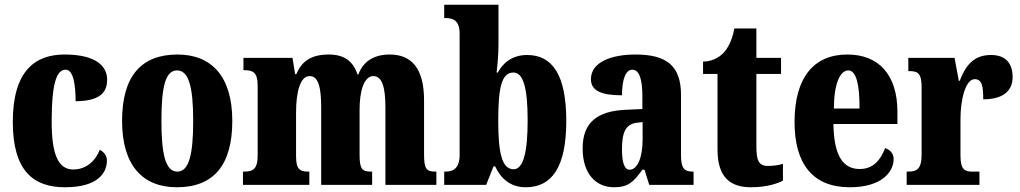

<svg xmlns="http://www.w3.org/2000/svg" viewBox="-20 -780 4305 810"><path d="M254 10C396 10 431 -53 431 -103C431 -124 418 -139 401 -148C382 -100 343 -65 289 -65C223 -65 198 -134 198 -267C198 -436 221 -486 257 -486C289 -486 299 -424 299 -353C415 -353 432 -402 432 -444C432 -499 388 -550 252 -550C130 -550 34 -483 34 -266C34 -59 121 10 254 10Z M726 10C880 10 960 -82 960 -270C960 -458 872 -550 729 -550C575 -550 495 -458 495 -270C495 -82 582 10 726 10ZM728 -56C678 -56 661 -130 661 -270C661 -411 677 -483 727 -483C777 -483 795 -411 795 -270C795 -130 778 -56 728 -56Z M1005 0H1285V-56H1282C1245 -56 1229 -65 1229 -121V-306C1229 -387 1245 -459 1286 -459C1324 -459 1335 -410 1335 -325V0H1550V-56H1546C1509 -56 1497 -65 1497 -126V-318C1497 -394 1515 -459 1555 -459C1593 -459 1606 -410 1606 -325V0H1821V-56H1818C1781 -56 1769 -65 1769 -126V-357C1769 -492 1716 -550 1624 -550C1552 -550 1510 -516 1492 -466H1488C1469 -524 1430 -550 1367 -550C1286 -550 1251 -516 1230 -467H1225L1214 -536H1007V-484H1010C1047 -484 1067 -475 1067 -419V-124C1067 -65 1046 -56 1009 -56H1005Z M2198 10C2309 10 2369 -76 2369 -270C2369 -463 2311 -548 2204 -548C2142 -548 2103 -516 2080 -474H2075C2079 -505 2083 -556 2083 -593V-760H1854V-704H1857C1892 -704 1919 -694 1919 -638V-126C1919 -65 1887 -56 1859 -56H1854V0H2031L2062 -78H2069C2093 -26 2134 10 2198 10ZM2147 -66C2096 -66 2082 -139 2082 -271C2082 -407 2095 -474 2146 -474C2188 -474 2206 -408 2206 -272C2206 -139 2188 -66 2147 -66Z M2570 10C2629 10 2652 -11 2690 -64H2699L2719 0H2906V-56H2903C2865 -56 2853 -72 2853 -126V-380C2853 -505 2789 -550 2661 -550C2559 -550 2473 -518 2473 -446C2473 -398 2515 -378 2604 -378C2604 -448 2621 -486 2647 -486C2676 -486 2690 -449 2690 -374V-320L2622 -317C2499 -312 2438 -263 2438 -154C2438 -42 2498 10 2570 10ZM2636 -64C2614 -64 2604 -95 2604 -150C2604 -221 2619 -256 2666 -262L2691 -265V-191C2691 -115 2669 -64 2636 -64Z M3148 10C3217 10 3263 -7 3283 -18V-89C3265 -83 3242 -80 3219 -80C3180 -80 3171 -105 3171 -163V-468H3275V-536H3171V-660H3078C3070 -616 3055 -585 3040 -566C3024 -545 2993 -521 2946 -520V-468H3007V-149C3007 -31 3062 10 3148 10Z M3565 10C3699 10 3750 -54 3750 -109C3750 -133 3734 -149 3714 -155C3695 -105 3664 -67 3607 -67C3535 -67 3498 -125 3496 -257H3766V-308C3766 -466 3686 -550 3555 -550C3413 -550 3332 -453 3332 -265C3332 -91 3407 10 3565 10ZM3606 -322H3498C3498 -426 3524 -483 3559 -483C3592 -483 3607 -423 3606 -322Z M3805 0H4112V-56H4082C4051 -56 4032 -64 4032 -123V-277C4032 -359 4053 -446 4092 -446C4123 -446 4128 -416 4128 -361C4202 -361 4252 -389 4252 -455C4252 -509 4226 -548 4161 -548C4096 -548 4057 -514 4029 -439H4025L4007 -536H3812V-480H3816C3852 -480 3868 -471 3868 -412V-128C3868 -65 3847 -56 3809 -56H3805Z"/></svg>

Font: Noto Serif Hebrew ExtraCondensed Black
Style: Regular
Weight: 900
Width: 2
Designer: Monotype Design Team
Foundry: Monotype Imaging Inc.
Version: Version 2.004